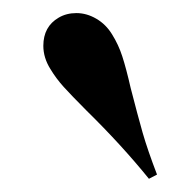

<svg xmlns="http://www.w3.org/2000/svg" viewBox="-20 -871 263 292"><path d="M111.8 -702.6Q88.4 -726.1 76.9 -738.8Q65.4 -751.5 56.6 -766.1Q45.9 -783.2 45.9 -801.3Q45.9 -830.6 69.3 -844.2Q81.1 -851.1 96.2 -851.1Q111.8 -851.1 126.5 -842.5Q141.1 -834 150.4 -818.8Q160.2 -803.2 166 -785.2Q171.9 -767.1 178.7 -737.3Q189.5 -695.3 197 -668.9Q204.6 -642.6 218.8 -605.5L206.5 -599.1Q165 -650.4 111.8 -702.6Z"/></svg>

Font: TypoPRO Playfair Display SC
Style: Bold Italic
Weight: 700
Italic angle: -14.9847°
Designer: Claus Eggers Sørensen
Foundry: Claus Eggers Sørensen
Version: Version 1.004;PS 001.004;hotconv 1.0.70;makeotf.lib2.5.58329